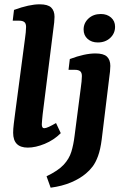

<svg xmlns="http://www.w3.org/2000/svg" viewBox="-20 -678 570 891"><path d="M109 7Q41 7 41 -62Q41 -79 44 -104Q47 -129 50 -151L96 -499Q98 -510 99.5 -527.5Q101 -545 101 -553Q101 -569 93 -575.5Q85 -582 69 -582H39L45 -632Q116 -658 164 -658Q202 -658 217.5 -643Q233 -628 233 -600Q233 -589 231.5 -574Q230 -559 228 -546L178 -148Q177 -136 175.5 -122.5Q174 -109 174 -101Q174 -83 185 -83Q193 -83 207 -89.5Q221 -96 240 -107L262 -60Q230 -28 187.5 -10.5Q145 7 109 7ZM215 193 196 140Q250 114 275.5 86.5Q301 59 311 26.5Q321 -6 326 -47L355 -271Q357 -282 358.5 -299.5Q360 -317 360 -325Q360 -341 352 -347.5Q344 -354 328 -354H298L304 -404Q373 -430 423 -430Q461 -430 476.5 -415Q492 -400 492 -372Q492 -361 490.5 -346Q489 -331 487 -318L452 -31Q446 16 435 46Q424 76 410 94.5Q396 113 379 127Q351 151 309.5 168.5Q268 186 215 193ZM434 -481Q405 -481 386.5 -497.5Q368 -514 368 -541Q368 -571 390.5 -592Q413 -613 448 -613Q477 -613 495.5 -596.5Q514 -580 514 -554Q514 -523 491.5 -502Q469 -481 434 -481Z"/></svg>

Font: Rasa
Style: Bold Italic
Weight: 700
Italic angle: -7.10001°
Designer: Anna Giedrys (Yrsa+Rasa design), David Brezina (Yrsa art-direction, Rasa art-direction, design)
Foundry: Rosetta Type Foundry
Version: Version 2.004